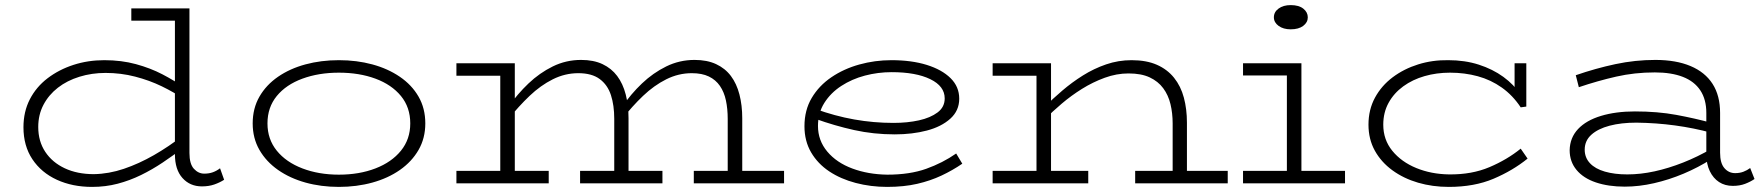

<svg xmlns="http://www.w3.org/2000/svg" viewBox="-20 -719 6917 753"><path d="M341 14Q264 14 203 -14Q142 -42 107 -94.5Q72 -147 72 -220Q72 -281 97 -329.5Q122 -378 166.5 -412Q211 -446 268 -464.5Q325 -483 389 -483Q456 -483 513 -467.5Q570 -452 617 -427.5Q664 -403 702 -376V-330Q663 -357 614.5 -380.5Q566 -404 510 -418.5Q454 -433 394 -433Q340 -433 291.5 -418Q243 -403 207 -375Q171 -347 150.5 -308Q130 -269 130 -221Q130 -165 157.5 -123.5Q185 -82 234 -59Q283 -36 348 -36Q407 -37 466 -57Q525 -77 583.5 -110.5Q642 -144 697 -187V-138Q659 -109 618 -81.5Q577 -54 533 -32.5Q489 -11 441.5 1.5Q394 14 341 14ZM772 12Q725 12 695.5 -21Q666 -54 666 -114V-686H723V-119Q723 -76 740.5 -57Q758 -38 781 -38Q800 -38 815 -43.5Q830 -49 843 -59L859 -14Q842 -3 820.5 4.5Q799 12 772 12ZM495 -638V-686H714V-638Z M1309 14Q1239 14 1178 -3Q1117 -20 1070.5 -52.5Q1024 -85 997.5 -131Q971 -177 971 -235Q971 -294 997.5 -340Q1024 -386 1070.5 -418Q1117 -450 1178 -466.5Q1239 -483 1309 -483Q1379 -483 1440 -466.5Q1501 -450 1548 -418Q1595 -386 1621.5 -340Q1648 -294 1648 -235Q1648 -177 1621.5 -131Q1595 -85 1548.5 -52.5Q1502 -20 1440.5 -3Q1379 14 1309 14ZM1309 -34Q1389 -34 1452.5 -58.5Q1516 -83 1552.5 -128Q1589 -173 1589 -235Q1589 -298 1552.5 -342.5Q1516 -387 1452.5 -410.5Q1389 -434 1309 -434Q1230 -434 1166 -410.5Q1102 -387 1065.5 -342.5Q1029 -298 1029 -235Q1029 -173 1065.5 -128Q1102 -83 1166 -58.5Q1230 -34 1309 -34Z M1770 -422V-471H1989V-422ZM1942 -8V-471H1999V-8ZM1770 0V-49H2132V0ZM2389 -8V-253Q2389 -306 2376 -346Q2363 -386 2332 -409Q2301 -432 2248 -432Q2196 -432 2148 -408Q2100 -384 2057 -343Q2014 -302 1974 -252V-300Q2009 -350 2052.5 -391.5Q2096 -433 2148 -458.5Q2200 -484 2259 -484Q2308 -484 2343 -467.5Q2378 -451 2400.5 -421Q2423 -391 2434 -348.5Q2445 -306 2445 -255V-8ZM2255 0V-49H2578V0ZM2834 -8V-253Q2834 -292 2827 -325Q2820 -358 2803.5 -382Q2787 -406 2760 -419Q2733 -432 2693 -432Q2641 -432 2593 -408Q2545 -384 2502 -343Q2459 -302 2420 -252V-300Q2454 -350 2497.5 -391.5Q2541 -433 2593 -458.5Q2645 -484 2704 -484Q2753 -484 2788.5 -467.5Q2824 -451 2846.5 -421Q2869 -391 2880 -348.5Q2891 -306 2891 -255V-8ZM2701 0V-49H3055V0Z M3459 14Q3395 14 3336 -1.5Q3277 -17 3232 -47Q3187 -77 3161 -121.5Q3135 -166 3135 -224Q3135 -287 3163.5 -335Q3192 -383 3240.5 -416Q3289 -449 3350 -466Q3411 -483 3476 -483Q3555 -483 3614.5 -464.5Q3674 -446 3708 -412.5Q3742 -379 3742 -332Q3742 -285 3707 -253.5Q3672 -222 3615 -207Q3558 -192 3489 -192Q3406 -192 3329.5 -209Q3253 -226 3178 -253L3177 -292Q3254 -264 3330 -250.5Q3406 -237 3484 -237Q3539 -237 3584 -247Q3629 -257 3657 -278Q3685 -299 3685 -333Q3685 -381 3628.5 -408.5Q3572 -436 3477 -436Q3423 -436 3372 -422.5Q3321 -409 3279.5 -382Q3238 -355 3213 -315.5Q3188 -276 3188 -225Q3188 -168 3224.5 -124.5Q3261 -81 3323 -58Q3385 -35 3460 -34Q3548 -34 3612.5 -57Q3677 -80 3730 -117L3754 -77Q3716 -51 3672.5 -30.5Q3629 -10 3577 2Q3525 14 3459 14Z M4579 0V-235Q4579 -275 4570.5 -310.5Q4562 -346 4542 -373Q4522 -400 4489 -415.5Q4456 -431 4406 -431Q4359 -431 4312.5 -414Q4266 -397 4223.5 -370.5Q4181 -344 4144 -312.5Q4107 -281 4077 -251V-300Q4108 -331 4146 -363.5Q4184 -396 4227 -423Q4270 -450 4318 -466.5Q4366 -483 4418 -483Q4476 -483 4517 -465Q4558 -447 4584.5 -414Q4611 -381 4623 -336Q4635 -291 4635 -238V0ZM3873 0V-49H4248V0ZM4045 0V-471H4102V0ZM3873 -422V-471H4095V-422ZM4432 0V-49H4795V0Z M5027 -8V-471H5084V-8ZM4855 0V-49H5255V0ZM4855 -423V-471H5076V-423ZM5042 -604Q5013 -604 4994.5 -617.5Q4976 -631 4976 -651Q4976 -672 4994.5 -685.5Q5013 -699 5042 -699Q5074 -699 5091.5 -685Q5109 -671 5109 -651Q5109 -631 5091 -617.5Q5073 -604 5042 -604Z M5662 14Q5598 14 5541.5 -2.5Q5485 -19 5441 -51Q5397 -83 5372 -128Q5347 -173 5347 -230Q5347 -289 5372.5 -336Q5398 -383 5442 -416Q5486 -449 5542 -466.5Q5598 -484 5660 -483Q5725 -483 5779.5 -465.5Q5834 -448 5876 -417.5Q5918 -387 5943 -348L5920 -353V-471H5966V-301L5944 -298Q5913 -345 5870 -375.5Q5827 -406 5775.5 -420Q5724 -434 5667 -434Q5614 -434 5567 -420.5Q5520 -407 5483.5 -380.5Q5447 -354 5426 -316Q5405 -278 5405 -230Q5405 -171 5440.5 -127.5Q5476 -84 5534.5 -60Q5593 -36 5663 -35Q5752 -34 5821.5 -63.5Q5891 -93 5944 -136L5971 -97Q5913 -50 5837.5 -18Q5762 14 5662 14Z M6776 10Q6745 10 6722 -5Q6699 -20 6685.5 -48Q6672 -76 6672 -115V-276Q6672 -329 6648.5 -364.5Q6625 -400 6580 -417.5Q6535 -435 6470 -435Q6391 -435 6318.5 -418.5Q6246 -402 6172 -377L6160 -424Q6238 -451 6315.5 -467.5Q6393 -484 6472 -484Q6553 -484 6610 -460Q6667 -436 6696.5 -390Q6726 -344 6726 -276V-120Q6726 -79 6743 -59.5Q6760 -40 6785 -40Q6803 -40 6817.5 -45.5Q6832 -51 6844 -60L6861 -17Q6845 -6 6824 2Q6803 10 6776 10ZM6352 13Q6288 13 6239 -3.5Q6190 -20 6163 -52.5Q6136 -85 6136 -130Q6137 -179 6169 -213Q6201 -247 6259 -264.5Q6317 -282 6392 -282Q6481 -282 6554 -268.5Q6627 -255 6693 -237V-198Q6623 -217 6549.5 -227Q6476 -237 6398 -238Q6338 -238 6292.5 -226Q6247 -214 6221 -190.5Q6195 -167 6195 -132Q6195 -101 6215.5 -79Q6236 -57 6274 -46Q6312 -35 6362 -35Q6414 -35 6469 -47Q6524 -59 6581 -81.5Q6638 -104 6693 -136L6692 -95Q6640 -62 6583 -38Q6526 -14 6467 -0.5Q6408 13 6352 13Z"/></svg>

Font: BioRhyme SemiExpanded Light
Style: Regular
Weight: 300
Width: 6
Designer: Aoife Mooney
Foundry: Aoife Mooney Type
Version: Version 1.600;gftools[0.9.33]